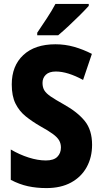

<svg xmlns="http://www.w3.org/2000/svg" viewBox="-20 -950 521 980"><path d="M450 -211Q450 -147 422.5 -97Q395 -47 343 -18.5Q291 10 217 10Q166 10 122.5 0.5Q79 -9 35 -32V-187Q79 -161 126 -146Q173 -131 214 -131Q254 -131 272.5 -149.5Q291 -168 291 -197Q291 -217 282 -233Q273 -249 250 -266Q227 -283 187 -305Q145 -329 111.5 -356Q78 -383 59 -421.5Q40 -460 40 -519Q40 -614 99 -669Q158 -724 263 -724Q312 -724 358 -711Q404 -698 449 -675L404 -542Q325 -585 265 -585Q231 -585 214 -568.5Q197 -552 197 -527Q197 -504 206.5 -488.5Q216 -473 239.5 -457Q263 -441 306 -417Q376 -378 413 -332Q450 -286 450 -211ZM433 -920Q417 -902 389.5 -874.5Q362 -847 332 -819Q302 -791 277 -770H170V-783Q195 -820 220 -858Q245 -896 263 -930H433Z"/></svg>

Font: Noto Sans Arabic UI Cn XBd
Style: Regular
Weight: 800
Width: 3
Designer: Monotype Design Team, Nadine Chahine and Nizar Qandah
Foundry: Monotype Imaging Inc.
Version: Version 2.010; ttfautohint (v1.8.4.7-5d5b)